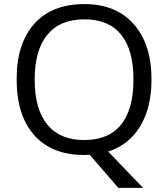

<svg xmlns="http://www.w3.org/2000/svg" viewBox="-20 -745 819 935"><path d="M717.8 -357.9Q717.8 -220.7 662.6 -129.9Q607.4 -39.1 506.8 -6.8L676.8 169.9H556.2L417 8.8L390.1 9.8Q232.4 9.8 146.7 -86.7Q61 -183.1 61 -358.9Q61 -533.2 147 -629.2Q232.9 -725.1 391.1 -725.1Q544.9 -725.1 631.3 -627.4Q717.8 -529.8 717.8 -357.9ZM148.9 -357.9Q148.9 -212.9 210.7 -137.9Q272.5 -63 390.1 -63Q508.8 -63 569.3 -137.7Q629.9 -212.4 629.9 -357.9Q629.9 -502 569.6 -576.4Q509.3 -650.9 391.1 -650.9Q272.5 -650.9 210.7 -575.9Q148.9 -501 148.9 -357.9Z"/></svg>

Font: f0_46825 
Style: Regular
Weight: 400
Foundry: Ascender Corporation
Version: Version 1.10